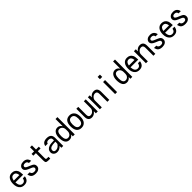

<svg xmlns="http://www.w3.org/2000/svg" viewBox="801 -3325 5897 5897"><g transform="rotate(-45 3750.0 -376.0)"><path d="M122.1 -250Q131.8 -64.5 258.8 -64.5Q354.5 -64.5 373 -177.7H460.9Q434.6 3.9 264.6 3.9Q177.7 3.9 125 -41Q39.1 -113.3 39.1 -267.6Q39.1 -392.6 95.7 -465.8Q150.4 -537.1 250 -537.1Q379.9 -537.1 432.6 -425.8Q455.1 -377 459 -250ZM126 -324.2H370.1Q354.5 -462.9 250 -462.9Q147.5 -462.9 126 -324.2Z M551.8 -160.2H652.3Q665 -71.3 766.6 -71.3Q860.4 -71.3 860.4 -142.6Q860.4 -184.6 792 -213.9L694.3 -254.9Q565.4 -309.6 565.4 -391.6Q565.4 -459 625 -501Q669.9 -533.2 745.1 -533.2Q902.3 -533.2 935.5 -377.9H838.9Q826.2 -459 740.2 -459Q653.3 -459 653.3 -395.5Q653.3 -356.4 732.4 -323.2L822.3 -285.2Q898.4 -252.9 918.9 -228.5Q948.2 -193.4 948.2 -142.6Q948.2 -66.4 884.8 -27.3Q836.9 2.9 763.7 2.9Q658.2 2.9 608.4 -44.9Q571.3 -82 551.8 -160.2Z M1092.8 -441.4V-518.6H1203.1V-695.3H1286.1V-518.6H1407.2V-441.4H1286.1V-150.4Q1286.1 -105.5 1296.9 -96.7Q1309.6 -87.9 1343.8 -87.9H1398.4V-10.7H1319.3Q1249 -10.7 1223.6 -34.2Q1203.1 -56.6 1203.1 -128.9V-441.4Z M1874 -327.1V-361.3Q1874 -457 1761.7 -457Q1680.7 -457 1665 -389.6H1561.5Q1585 -534.2 1761.7 -534.2Q1954.1 -534.2 1954.1 -352.5V-3.9H1874V-83Q1796.9 2.9 1698.2 2.9Q1617.2 2.9 1572.3 -46.9Q1536.1 -85.9 1536.1 -141.6Q1536.1 -255.9 1659.2 -302.7Q1722.7 -327.1 1874 -327.1ZM1874 -267.6Q1738.3 -263.7 1690.4 -243.2Q1619.1 -212.9 1619.1 -145.5Q1619.1 -69.3 1700.2 -69.3Q1767.6 -69.3 1819.3 -114.3Q1874 -161.1 1874 -197.3Z M2454.1 -3.9H2371.1V-79.1Q2314.5 2.9 2222.7 2.9Q2036.1 2.9 2036.1 -276.4Q2036.1 -401.4 2095.7 -473.6Q2145.5 -533.2 2225.6 -533.2Q2314.5 -533.2 2371.1 -444.3V-755.9H2454.1ZM2371.1 -215.8V-298.8Q2371.1 -382.8 2315.4 -430.7Q2282.2 -458 2236.3 -458Q2122.1 -458 2122.1 -260.7Q2122.1 -72.3 2233.4 -72.3Q2296.9 -72.3 2336.9 -120.1Q2371.1 -161.1 2371.1 -215.8Z M2753.9 -533.2Q2859.4 -533.2 2918 -449.2Q2963.9 -383.8 2963.9 -265.6Q2963.9 -127.9 2902.3 -60.5Q2844.7 2.9 2750 2.9Q2536.1 2.9 2536.1 -269.5Q2536.1 -533.2 2753.9 -533.2ZM2748 -456.1Q2622.1 -456.1 2622.1 -264.6Q2622.1 -74.2 2750 -74.2Q2877.9 -74.2 2877.9 -264.6Q2877.9 -456.1 2748 -456.1Z M3454.1 -526.4V-3.9H3371.1V-92.8Q3299.8 2.9 3201.2 2.9Q3045.9 2.9 3045.9 -172.9V-526.4H3128.9V-180.7Q3128.9 -74.2 3212.9 -74.2Q3270.5 -74.2 3311.5 -109.4Q3371.1 -163.1 3371.1 -227.5V-526.4Z M3545.9 -3.9V-526.4H3628.9V-436.5Q3700.2 -533.2 3798.8 -533.2Q3954.1 -533.2 3954.1 -357.4V-3.9H3871.1V-348.6Q3871.1 -456.1 3787.1 -456.1Q3729.5 -456.1 3688.5 -419.9Q3628.9 -367.2 3628.9 -301.8V-3.9Z M4207 -3.9V-526.4H4293V-3.9ZM4299.8 -755.9V-656.2H4200.2V-755.9Z M4954.1 -3.9H4871.1V-79.1Q4814.5 2.9 4722.7 2.9Q4536.1 2.9 4536.1 -276.4Q4536.1 -401.4 4595.7 -473.6Q4645.5 -533.2 4725.6 -533.2Q4814.5 -533.2 4871.1 -444.3V-755.9H4954.1ZM4871.1 -215.8V-298.8Q4871.1 -382.8 4815.4 -430.7Q4782.2 -458 4736.3 -458Q4622.1 -458 4622.1 -260.7Q4622.1 -72.3 4733.4 -72.3Q4796.9 -72.3 4836.9 -120.1Q4871.1 -161.1 4871.1 -215.8Z M5122.1 -250Q5131.8 -64.5 5258.8 -64.5Q5354.5 -64.5 5373 -177.7H5460.9Q5434.6 3.9 5264.6 3.9Q5177.7 3.9 5125 -41Q5039.1 -113.3 5039.1 -267.6Q5039.1 -392.6 5095.7 -465.8Q5150.4 -537.1 5250 -537.1Q5379.9 -537.1 5432.6 -425.8Q5455.1 -377 5459 -250ZM5126 -324.2H5370.1Q5354.5 -462.9 5250 -462.9Q5147.5 -462.9 5126 -324.2Z M5545.9 -3.9V-526.4H5628.9V-436.5Q5700.2 -533.2 5798.8 -533.2Q5954.1 -533.2 5954.1 -357.4V-3.9H5871.1V-348.6Q5871.1 -456.1 5787.1 -456.1Q5729.5 -456.1 5688.5 -419.9Q5628.9 -367.2 5628.9 -301.8V-3.9Z M6051.8 -160.2H6152.3Q6165 -71.3 6266.6 -71.3Q6360.4 -71.3 6360.4 -142.6Q6360.4 -184.6 6292 -213.9L6194.3 -254.9Q6065.4 -309.6 6065.4 -391.6Q6065.4 -459 6125 -501Q6169.9 -533.2 6245.1 -533.2Q6402.3 -533.2 6435.5 -377.9H6338.9Q6326.2 -459 6240.2 -459Q6153.3 -459 6153.3 -395.5Q6153.3 -356.4 6232.4 -323.2L6322.3 -285.2Q6398.4 -252.9 6418.9 -228.5Q6448.2 -193.4 6448.2 -142.6Q6448.2 -66.4 6384.8 -27.3Q6336.9 2.9 6263.7 2.9Q6158.2 2.9 6108.4 -44.9Q6071.3 -82 6051.8 -160.2Z M6622.1 -250Q6631.8 -64.5 6758.8 -64.5Q6854.5 -64.5 6873 -177.7H6960.9Q6934.6 3.9 6764.6 3.9Q6677.7 3.9 6625 -41Q6539.1 -113.3 6539.1 -267.6Q6539.1 -392.6 6595.7 -465.8Q6650.4 -537.1 6750 -537.1Q6879.9 -537.1 6932.6 -425.8Q6955.1 -377 6959 -250ZM6626 -324.2H6870.1Q6854.5 -462.9 6750 -462.9Q6647.5 -462.9 6626 -324.2Z M7051.8 -160.2H7152.3Q7165 -71.3 7266.6 -71.3Q7360.4 -71.3 7360.4 -142.6Q7360.4 -184.6 7292 -213.9L7194.3 -254.9Q7065.4 -309.6 7065.4 -391.6Q7065.4 -459 7125 -501Q7169.9 -533.2 7245.1 -533.2Q7402.3 -533.2 7435.5 -377.9H7338.9Q7326.2 -459 7240.2 -459Q7153.3 -459 7153.3 -395.5Q7153.3 -356.4 7232.4 -323.2L7322.3 -285.2Q7398.4 -252.9 7418.9 -228.5Q7448.2 -193.4 7448.2 -142.6Q7448.2 -66.4 7384.8 -27.3Q7336.9 2.9 7263.7 2.9Q7158.2 2.9 7108.4 -44.9Q7071.3 -82 7051.8 -160.2Z"/></g></svg>

Font: MotoyaLCedar
Style: W3 mono
Weight: 400
Version: Version 1.01